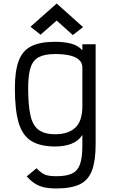

<svg xmlns="http://www.w3.org/2000/svg" viewBox="-20 -868 640 1084"><path d="M298 196Q258 196 229 189.5Q200 183 177.5 168.5Q155 154 131 128L186 82Q203 99 217.5 109Q232 119 251 123Q270 127 298 127Q355 127 387 111.5Q419 96 432 58.5Q445 21 445 -45V-106Q422 -71 382.5 -56Q343 -41 291 -41Q206 -41 156 -72.5Q106 -104 85 -176Q64 -248 64 -370Q64 -467 85.5 -524.5Q107 -582 156.5 -607Q206 -632 291 -632Q343 -632 382 -621.5Q421 -611 445 -584V-618H520V-54Q520 39 499.5 94Q479 149 430.5 172.5Q382 196 298 196ZM291 -110Q365 -110 405 -147Q445 -184 445 -269V-487Q445 -514 425.5 -531Q406 -548 371.5 -555.5Q337 -563 291 -563Q233 -563 199.5 -545.5Q166 -528 152.5 -486Q139 -444 139 -370Q139 -271 152.5 -214Q166 -157 200 -133.5Q234 -110 291 -110ZM391 -670 300 -752 209 -672 152 -717 300 -848 449 -715Z"/></svg>

Font: Victor Mono
Style: Regular
Weight: 400
Monospace: yes
Designer: Rune Bjørnerås
Version: Version 1.561;gftools[0.9.30]